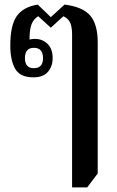

<svg xmlns="http://www.w3.org/2000/svg" viewBox="-20 -579 513 839"><path d="M295 240V-428Q295 -460 287 -479Q279 -498 257 -508L202 -458L147 -508Q127 -496 118 -473.5Q109 -451 109 -406Q119 -409 133 -409Q165 -409 187.5 -387.5Q210 -366 210 -325Q210 -288 189 -264.5Q168 -241 126 -241Q68 -241 46.5 -278Q25 -315 25 -380Q25 -469 53.5 -509Q82 -549 145 -559L202 -504L262 -559Q342 -549 374.5 -510.5Q407 -472 407 -394V179L361 240ZM128 -281Q168 -281 168 -325Q168 -370 128 -370Q89 -370 89 -325Q89 -281 128 -281Z"/></svg>

Font: Noto Serif Thai Condensed SemiBold
Style: Regular
Weight: 600
Width: 3
Designer: Monotype Design Team
Foundry: Monotype Imaging Inc.
Version: Version 2.002; ttfautohint (v1.8.4.7-5d5b)